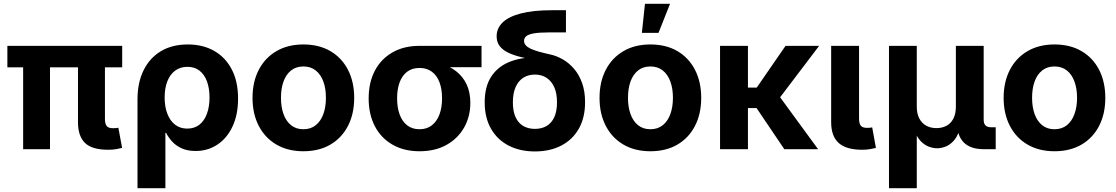

<svg xmlns="http://www.w3.org/2000/svg" viewBox="-20 -781 5844 1005"><path d="M545.9 2.9Q461.9 2.9 425 -32.7Q388.2 -68.4 388.2 -141.1V-509.3H529.3V-158.7Q529.3 -132.8 538.6 -121.3Q547.9 -109.9 570.3 -109.9Q581.1 -109.9 587.9 -110.6Q594.7 -111.3 599.6 -112.3L619.1 -6.8Q607.9 -3.9 588.9 -0.5Q569.8 2.9 545.9 2.9ZM101.1 0V-509.3H241.7V0ZM18.6 -428.7V-541H619.6V-428.7Z M699.7 204.1V-260.7Q699.7 -348.1 731.4 -412.8Q763.2 -477.5 822 -512.9Q880.9 -548.3 962.9 -548.3Q1042 -548.3 1101.1 -514.6Q1160.2 -481 1193.1 -417.7Q1226.1 -354.5 1226.1 -265.1Q1226.1 -180.2 1197 -118.7Q1168 -57.1 1117.7 -23.9Q1067.4 9.3 1003.9 9.3Q960.9 9.3 930.4 -4.9Q899.9 -19 880.4 -40.8Q860.8 -62.5 849.6 -85.4H845.7V204.1ZM960 -107.9Q998 -107.9 1023.9 -128.4Q1049.8 -148.9 1063.2 -185.8Q1076.7 -222.7 1076.7 -270.5Q1076.7 -318.4 1063.5 -354.5Q1050.3 -390.6 1024.7 -410.9Q999 -431.2 960.9 -431.2Q923.8 -431.2 897 -411.4Q870.1 -391.6 856 -355.7Q841.8 -319.8 841.8 -270.5Q841.8 -222.2 856 -185.5Q870.1 -148.9 896.5 -128.4Q922.9 -107.9 960 -107.9Z M1567.9 10.7Q1486.8 10.7 1427 -24.2Q1367.2 -59.1 1334.5 -122.1Q1301.8 -185.1 1301.8 -268.6Q1301.8 -352.5 1334.5 -415.5Q1367.2 -478.5 1427 -513.4Q1486.8 -548.3 1567.9 -548.3Q1649.9 -548.3 1709.5 -513.4Q1769 -478.5 1801.5 -415.5Q1834 -352.5 1834 -268.6Q1834 -185.1 1801.5 -122.1Q1769 -59.1 1709.5 -24.2Q1649.9 10.7 1567.9 10.7ZM1567.9 -104.5Q1606.4 -104.5 1632.8 -125.7Q1659.2 -147 1672.6 -184.1Q1686 -221.2 1686 -269Q1686 -316.9 1672.6 -354Q1659.2 -391.1 1632.8 -412.1Q1606.4 -433.1 1567.9 -433.1Q1529.8 -433.1 1503.4 -412.1Q1477.1 -391.1 1463.9 -354.2Q1450.7 -317.4 1450.7 -269Q1450.7 -221.2 1463.9 -184.1Q1477.1 -147 1503.4 -125.7Q1529.8 -104.5 1567.9 -104.5Z M2175.8 10.7Q2094.7 10.7 2034.7 -23.7Q1974.6 -58.1 1942.1 -120.4Q1909.7 -182.6 1909.7 -266.1Q1909.7 -349.1 1942.1 -410.9Q1974.6 -472.7 2034.4 -506.8Q2094.2 -541 2175.8 -541H2500.5V-429.2H2266.1L2175.8 -425.3Q2137.2 -425.3 2111.1 -405.5Q2085 -385.7 2071.8 -350.1Q2058.6 -314.5 2058.6 -266.1Q2058.6 -218.3 2071.8 -181.9Q2085 -145.5 2111.3 -125Q2137.7 -104.5 2175.8 -104.5Q2214.4 -104.5 2240.7 -125.2Q2267.1 -146 2280.5 -182.4Q2293.9 -218.8 2293.9 -266.1Q2293.9 -314.5 2280.5 -350.1Q2267.1 -385.7 2240.7 -405.5Q2214.4 -425.3 2175.8 -425.3V-463.4Q2234.4 -463.4 2283 -449.7Q2331.5 -436 2367.2 -408.4Q2402.8 -380.9 2422.4 -339.4Q2441.9 -297.9 2441.9 -242.2Q2441.9 -170.9 2409.4 -113.5Q2377 -56.2 2317.4 -22.7Q2257.8 10.7 2175.8 10.7Z M2779.8 11.7Q2701.7 11.7 2642.6 -18.8Q2583.5 -49.3 2550.3 -106.9Q2517.1 -164.6 2517.1 -245.1Q2517.1 -326.7 2550.3 -378.4Q2583.5 -430.2 2642.6 -455.3Q2701.7 -480.5 2779.8 -480.5V-466.3Q2736.8 -474.6 2700 -484.1Q2663.1 -493.7 2636.2 -507.3Q2609.4 -521 2594.5 -541.3Q2579.6 -561.5 2579.6 -591.3Q2579.6 -632.8 2610.8 -663.3Q2642.1 -693.8 2706.3 -710.7Q2770.5 -727.5 2869.6 -727.5H2942.4V-611.3H2853.5Q2803.2 -611.3 2774.9 -606.4Q2746.6 -601.6 2734.9 -591.8Q2723.1 -582 2723.1 -567.4Q2723.1 -554.7 2731.4 -544.7Q2739.7 -534.7 2756.3 -526.6Q2772.9 -518.6 2798.6 -511.2Q2824.2 -503.9 2859.4 -496.1Q2894 -488.8 2926.8 -469.7Q2959.5 -450.7 2985.6 -419.9Q3011.7 -389.2 3027.1 -345.9Q3042.5 -302.7 3042.5 -246.1Q3042.5 -164.6 3009.5 -106.9Q2976.6 -49.3 2917.5 -18.8Q2858.4 11.7 2779.8 11.7ZM2779.8 -106.4Q2814.9 -106.4 2840.8 -121.3Q2866.7 -136.2 2881.1 -167.2Q2895.5 -198.2 2895.5 -245.1Q2895.5 -293 2880.9 -325.2Q2866.2 -357.4 2840.3 -374Q2814.5 -390.6 2779.8 -390.6Q2745.6 -390.6 2719.5 -374.3Q2693.4 -357.9 2679 -325.4Q2664.6 -293 2664.6 -245.1Q2664.6 -197.8 2679 -167Q2693.4 -136.2 2719.5 -121.3Q2745.6 -106.4 2779.8 -106.4Z M3384.3 10.7Q3303.2 10.7 3243.4 -24.2Q3183.6 -59.1 3150.9 -122.1Q3118.2 -185.1 3118.2 -268.6Q3118.2 -352.5 3150.9 -415.5Q3183.6 -478.5 3243.4 -513.4Q3303.2 -548.3 3384.3 -548.3Q3466.3 -548.3 3525.9 -513.4Q3585.4 -478.5 3617.9 -415.5Q3650.4 -352.5 3650.4 -268.6Q3650.4 -185.1 3617.9 -122.1Q3585.4 -59.1 3525.9 -24.2Q3466.3 10.7 3384.3 10.7ZM3384.3 -104.5Q3422.9 -104.5 3449.2 -125.7Q3475.6 -147 3489 -184.1Q3502.4 -221.2 3502.4 -269Q3502.4 -316.9 3489 -354Q3475.6 -391.1 3449.2 -412.1Q3422.9 -433.1 3384.3 -433.1Q3346.2 -433.1 3319.8 -412.1Q3293.5 -391.1 3280.3 -354.2Q3267.1 -317.4 3267.1 -269Q3267.1 -221.2 3280.3 -184.1Q3293.5 -147 3319.8 -125.7Q3346.2 -104.5 3384.3 -104.5ZM3339.8 -608.9 3356 -761.2H3487.3L3426.8 -608.9Z M3895 -541V0H3749V-541ZM4267.6 -541 4020.5 -215.3H3859.4L3857.4 -322.3H3940.9L4091.8 -541ZM4085.4 0 3936.5 -220.7 4047.9 -293 4262.2 0Z M4493.7 2.9Q4409.2 2.9 4369.9 -32.7Q4330.6 -68.4 4330.6 -141.1V-541H4476.6V-160.6Q4476.6 -134.3 4485.8 -123Q4495.1 -111.8 4517.6 -111.8Q4527.8 -111.8 4534.2 -112.3Q4540.5 -112.8 4545.4 -114.3L4564.9 -6.8Q4553.2 -3.9 4534.7 -0.5Q4516.1 2.9 4493.7 2.9Z M4633.3 204.1V-541H4778.8V-223.1Q4778.8 -185.5 4792.2 -160.4Q4805.7 -135.3 4828.9 -122.8Q4852.1 -110.4 4881.8 -110.4Q4911.6 -110.4 4934.6 -122.8Q4957.5 -135.3 4970.5 -160.4Q4983.4 -185.5 4983.4 -223.1V-541H5128.9V-154.3Q5128.9 -133.8 5138.7 -124.3Q5148.4 -114.7 5169.9 -114.7H5191.9V0H5130.4Q5059.1 0 5024.2 -35.9Q4989.3 -71.8 4989.3 -139.6V-189H5013.7Q5013.7 -134.3 5001.7 -98.6Q4989.7 -63 4970.5 -42.5Q4951.2 -22 4928.7 -13.4Q4906.2 -4.9 4885.7 -4.9Q4864.3 -4.9 4841.6 -13.4Q4818.8 -22 4799.1 -42.5Q4779.3 -63 4767.1 -98.6Q4754.9 -134.3 4754.9 -189H4778.8V204.1Z M5499.5 10.7Q5418.5 10.7 5358.6 -24.2Q5298.8 -59.1 5266.1 -122.1Q5233.4 -185.1 5233.4 -268.6Q5233.4 -352.5 5266.1 -415.5Q5298.8 -478.5 5358.6 -513.4Q5418.5 -548.3 5499.5 -548.3Q5581.5 -548.3 5641.1 -513.4Q5700.7 -478.5 5733.2 -415.5Q5765.6 -352.5 5765.6 -268.6Q5765.6 -185.1 5733.2 -122.1Q5700.7 -59.1 5641.1 -24.2Q5581.5 10.7 5499.5 10.7ZM5499.5 -104.5Q5538.1 -104.5 5564.5 -125.7Q5590.8 -147 5604.2 -184.1Q5617.7 -221.2 5617.7 -269Q5617.7 -316.9 5604.2 -354Q5590.8 -391.1 5564.5 -412.1Q5538.1 -433.1 5499.5 -433.1Q5461.4 -433.1 5435.1 -412.1Q5408.7 -391.1 5395.5 -354.2Q5382.3 -317.4 5382.3 -269Q5382.3 -221.2 5395.5 -184.1Q5408.7 -147 5435.1 -125.7Q5461.4 -104.5 5499.5 -104.5Z"/></svg>

Font: Inter 17pt
Style: Bold
Weight: 700
Version: Version 4.001;git-66647c0bb